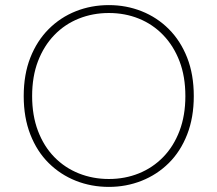

<svg xmlns="http://www.w3.org/2000/svg" viewBox="-20 -720 853 753"><path d="M407 13Q338 13 277.5 -11Q217 -35 171 -80.5Q125 -126 99 -192.5Q73 -259 73 -343Q73 -428 99 -494Q125 -560 171 -606Q217 -652 277.5 -676Q338 -700 407 -700Q475 -700 535.5 -676Q596 -652 642 -606Q688 -560 714 -494Q740 -428 740 -343Q740 -259 714 -192.5Q688 -126 642 -80.5Q596 -35 535.5 -11Q475 13 407 13ZM407 -18Q470 -18 524.5 -40Q579 -62 620 -104Q661 -146 684 -206.5Q707 -267 707 -343Q707 -420 684 -480Q661 -540 620 -582.5Q579 -625 524.5 -647Q470 -669 407 -669Q344 -669 289 -647Q234 -625 193 -582.5Q152 -540 129 -480Q106 -420 106 -343Q106 -267 129 -206.5Q152 -146 193 -104Q234 -62 289 -40Q344 -18 407 -18Z"/></svg>

Font: BioRhyme ExtraLight
Style: Regular
Weight: 250
Designer: Aoife Mooney
Foundry: Aoife Mooney Type
Version: Version 1.600;gftools[0.9.33]